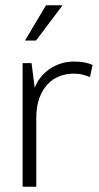

<svg xmlns="http://www.w3.org/2000/svg" viewBox="-20 -710 377 730"><path d="M66 0V-470H100L112 -376Q129 -421 170 -448.5Q211 -476 262 -476Q286 -476 304 -472Q322 -468 332 -463L322 -417Q310 -422 295 -426Q280 -430 260 -430Q231 -430 205.5 -420Q180 -410 160.5 -389Q141 -368 129.5 -336.5Q118 -305 118 -262V0ZM117 -556H75L155 -690H218Z"/></svg>

Font: Ek Mukta ExtraLight
Style: Regular
Weight: 275
Designer: Girish Dalvi and Yashodeep Gholap
Foundry: Ek Type
Version: Version 2.538;PS 1.002;hotconv 16.6.51;makeotf.lib2.5.65220;